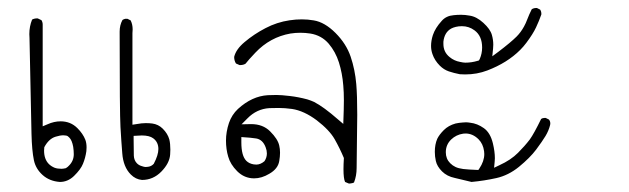

<svg xmlns="http://www.w3.org/2000/svg" viewBox="-20 -275 1540 470"><path d="M342.3 133.3Q340.3 133.8 336.7 133.8Q333 133.8 327.6 131.8Q320.3 129.9 315.4 125Q308.1 117.7 307.6 106Q307.1 90.8 307.1 65.4V57.6Q320.8 56.6 327.1 56.6Q345.7 56.6 355 63.5Q367.7 72.8 367.7 89.8Q367.7 104.5 356.4 126Q350.6 132.3 342.3 133.3ZM141.1 136.7Q134.3 138.2 130.9 138.2Q120.6 138.2 113.8 135.7Q105.5 132.3 99.6 126.5Q87.9 114.7 87.9 93.8Q87.9 90.8 88.4 85.4Q99.6 64.5 116.2 59.6Q127 56.2 135.3 56.2Q138.2 56.2 142.1 56.9Q146 57.6 149.4 61.5Q156.2 67.9 159.2 84.5Q160.6 93.8 160.6 102.5Q160.6 118.7 148.9 130.4Q146 133.8 141.1 136.7ZM279.8 -226.1Q272.9 -213.4 272.9 -197.8Q272.9 -194.8 272.9 -192.9V-192.4Q272.9 1 274.9 35.9Q276.9 70.8 279.3 100.1Q281.7 133.8 300.3 152.3Q312 164.1 327.6 165.5Q355 165.5 375 145Q395 124.5 396.5 103.5Q397 97.2 397 91.3Q397 76.7 394.5 66.4Q390.6 52.2 378.4 40Q367.7 29.3 352.5 27.3Q345.7 26.4 336.4 26.4Q327.1 26.4 314 28.8L304.2 30.3V-193.8Q304.7 -198.7 304.7 -203.1Q304.7 -215.3 299.8 -225.1L292 -229Q291 -229 289.8 -229Q288.6 -229 286.6 -229Q282.7 -228 279.8 -226.1ZM51.8 -191.4Q51.8 -189.9 52.2 -182.6L57.1 52.7Q58.1 93.8 63 117.2Q67.4 138.2 84.2 153.3Q101.1 168.5 126.5 170.4Q146 170.4 161.1 155.8Q177.7 139.6 183.1 126Q189 111.8 191.4 95.2Q191.9 90.3 191.9 85.9Q191.9 75.2 189 67.4Q183.1 52.2 169.4 38.6Q152.8 22 128.4 22Q112.3 22 96.2 29.3L84.5 34.2V-211.4Q84.5 -212.9 84.5 -214.8Q84.5 -220.7 81.5 -225.6L72.3 -230Q71.8 -230 70.8 -230Q64 -230 58.6 -227.1Q51.8 -210.4 51.8 -191.4Z M607.4 127.9Q604 127.9 601.1 127.4Q589.8 125.5 583 118.7Q570.8 106.4 570.8 73.7Q570.8 71.3 570.8 60.5Q595.7 62 607.4 64Q623.5 66.9 630.4 85.9Q633.3 93.3 633.3 100.6Q633.3 110.8 627.4 119.6Q617.7 127.9 607.4 127.9ZM853 136.2 854.5 5.9Q854.5 -42 852.1 -69.3Q849.1 -104.5 838.4 -136.2Q827.6 -168 801.3 -194.3Q774.9 -220.7 748 -225.1Q719.7 -230 688.7 -225.3Q657.7 -220.7 629.9 -206.1Q601.6 -191.4 578.6 -171.9Q557.6 -154.3 553.2 -135.7Q553.2 -126.5 557.6 -119.6L566.4 -115.7Q567.4 -115.7 567.9 -115.7Q575.7 -115.7 581.1 -119.1Q587.4 -127.4 605 -146Q641.1 -184.1 690.9 -192.9Q703.1 -194.8 715.3 -194.8Q727.5 -194.8 739.7 -192.9Q767.1 -188.5 784.7 -168Q801.3 -148.4 809.6 -122.3Q817.9 -96.2 820.3 -65.9Q821.8 -49.3 821.8 -29.5Q821.8 -9.8 820.3 28.3L807.1 17.1Q772.5 -13.2 749 -25.4Q741.7 -28.8 732.4 -31.7Q710.4 -37.6 689.5 -40Q668.5 -42.5 656.7 -42.5Q645 -42.5 635.7 -42Q596.7 -39.6 562.5 -8.3Q547.4 5.9 540.5 25.9Q533.2 47.9 533.2 69.1Q533.2 90.3 538.6 108.4Q543.9 127.4 560.5 144Q578.1 161.6 602.1 161.6Q620.6 161.6 639.2 150.4Q660.6 138.2 663.6 119.1Q665.5 108.4 665.5 98.9Q665.5 89.4 663.6 81.5Q660.2 65.4 641.1 46.4Q623.5 28.8 594.7 28.8Q593.3 28.8 571.3 29.3L585.9 14.6Q608.4 -8.3 639.2 -10.3Q648.4 -10.7 662.6 -10.7Q676.8 -10.7 694.8 -8.3Q724.1 -3.9 755.4 19.5Q786.6 43.5 799.3 65.9Q812 88.4 821.8 111.8Q820.8 128.4 820.8 139.2Q820.8 162.1 824.7 170.4L834 174.3Q834.5 174.3 836.4 174.3Q838.4 174.3 842.3 173.3Q846.2 172.4 846.7 171.4Q853 155.3 853 136.2Z M1148.9 -126Q1134.3 -121.6 1119.1 -121.6Q1114.3 -121.6 1106 -123.5Q1091.8 -126 1080.6 -135.3Q1065.4 -147.5 1065.4 -167.5Q1065.4 -169.9 1065.4 -172.9Q1067.9 -195.8 1084.5 -205.1Q1088.9 -207.5 1095.7 -209.2Q1102.5 -210.9 1110.8 -210.9Q1127.9 -210.9 1141.6 -200.7Q1160.2 -187 1160.2 -158.7Q1160.2 -144 1154.3 -130.4L1152.3 -127ZM1187.5 -165.5Q1187.5 -177.7 1184.1 -189.5Q1180.2 -203.6 1163.3 -219Q1146.5 -234.4 1129.4 -236.8Q1118.7 -238.8 1108.6 -238.8Q1098.6 -238.8 1090.3 -237.8Q1072.3 -236.3 1061.5 -224.1Q1045.4 -206.5 1039.6 -189Q1035.2 -175.3 1035.2 -162.6Q1035.2 -152.3 1038.6 -142.6Q1043.9 -127 1056.6 -114.3Q1066.4 -104.5 1078.6 -100.3Q1090.8 -96.2 1105.5 -93.3Q1112.3 -92.8 1118.7 -92.8Q1147.5 -92.8 1172.9 -102.5Q1221.7 -121.1 1253.4 -152.8Q1261.7 -161.1 1268.6 -170.4Q1284.7 -191.9 1292.2 -208Q1299.8 -224.1 1305.2 -239.7Q1305.2 -240.7 1305.2 -241.2Q1305.2 -247.1 1302.2 -251.5L1294.4 -255.4Q1293.9 -255.4 1292 -255.4Q1286.6 -255.4 1281.7 -252.4Q1274.9 -238.8 1271 -228.3Q1267.1 -217.8 1262.7 -210Q1254.9 -195.8 1244.6 -185.5Q1230.5 -171.4 1200.2 -148.4L1185.1 -137.2L1187 -156.2Q1187.5 -161.1 1187.5 -165.5ZM1071.3 97.7Q1071.3 79.1 1084.5 66.4Q1096.7 54.7 1113.8 52.2Q1116.7 51.8 1119.6 51.8Q1137.2 51.8 1151.4 65.9Q1162.6 77.1 1165 95.2Q1165.5 98.6 1165.5 102.1Q1165.5 119.6 1153.3 137.7L1150.9 141.1Q1125 140.1 1113.8 138.7Q1102.5 137.2 1095.2 133.8Q1087.9 130.4 1082 124.5Q1071.3 113.8 1071.3 97.7ZM1191.4 112.3Q1191.4 96.2 1186.5 75.7Q1180.2 49.8 1164.3 38.6Q1148.4 27.3 1130.9 25.4Q1125 24.4 1120.4 24.4Q1115.7 24.4 1112.3 24.9Q1104 25.4 1095.2 27.3Q1077.6 32.2 1066.4 43.5Q1055.2 54.7 1050.3 64.9Q1044.4 78.6 1044.4 96.7Q1044.4 107.9 1046.9 119.1Q1049.8 132.3 1062 144.5Q1074.2 156.7 1093.3 160.6L1134.3 170.4Q1165.5 167.5 1195.1 160.9Q1224.6 154.3 1250.5 133.3Q1277.3 111.3 1292.5 91.1Q1307.6 70.8 1315.4 57.9Q1323.2 44.9 1326.7 30.8Q1327.1 28.8 1327.1 27.3Q1327.1 21.5 1323.7 17.6L1315.9 13.7Q1314.5 13.7 1313 13.7Q1308.1 13.7 1304.7 16.1Q1287.1 52.2 1276.9 66.4Q1264.6 82.5 1248 99.1Q1230.5 116.7 1202.6 129.4L1189.5 135.7Q1191.4 117.2 1191.4 112.3Z"/></svg>

Font: NaikaiFont
Style: Light
Weight: 300
Version: Version 1.89